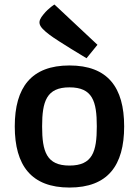

<svg xmlns="http://www.w3.org/2000/svg" viewBox="-20 -822 620 857"><path d="M45.9 -257.8C45.9 -83 120.1 15.1 290 15.1C460.9 15.1 534.2 -83 534.2 -257.8C534.2 -432.1 460.9 -529.8 290 -529.8C120.1 -529.8 45.9 -432.1 45.9 -257.8ZM290 -83C188 -83 168 -145 168 -257.8C168 -370.1 188 -432.1 290 -432.1C393.1 -432.1 412.1 -370.1 412.1 -257.8C412.1 -145 393.1 -83 290 -83ZM366.2 -562 415 -622.1 223.1 -801.8C223.1 -801.8 197.8 -787.1 174.8 -758.8C145 -723.1 148.9 -706.1 202.1 -666C235.8 -640.1 366.2 -562 366.2 -562Z"/></svg>

Font: Doppio One
Style: Regular
Weight: 400
Designer: Szymon Celej
Foundry: Sorkin Type Co
Version: Version 1.002